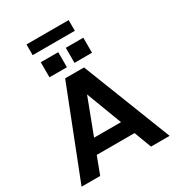

<svg xmlns="http://www.w3.org/2000/svg" viewBox="-237 -1179 1211 1321"><g transform="rotate(-30 368.0 -518.5)"><path d="M18.1 0 293 -702.1H442.9L717.8 0H569.8L518.1 -137.2H217.8L166 0ZM261.2 -249H475.1L368.2 -530.8ZM341.8 -762.2H203.1V-881.8H341.8ZM541 -762.2H401.9V-881.8H541ZM179.2 -952.1V-1037.1H514.2V-952.1Z"/></g></svg>

Font: LT Superior
Style: Bold
Weight: 400
Designer: Daniel Lyons
Foundry: LyonsType
Version: Version 1.000